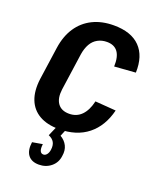

<svg xmlns="http://www.w3.org/2000/svg" viewBox="-140 -634 758 921"><g transform="rotate(20 239.5 -173.5)"><path d="M202 9Q142 9 102 -14Q62 -37 45 -80.5Q28 -124 36 -186L60 -354Q69 -416 98 -459.5Q127 -503 173.5 -526Q220 -549 281 -549Q370 -549 415 -503Q460 -457 457 -372L349 -364Q351 -413 333 -438Q315 -463 277 -463Q251 -463 230 -451.5Q209 -440 196.5 -418Q184 -396 179 -365L152 -175Q146 -129 164.5 -103Q183 -77 223 -77Q261 -77 286 -102.5Q311 -128 322 -176L428 -168Q407 -83 349.5 -37Q292 9 202 9ZM170 202Q132 202 114.5 178.5Q97 155 103 112L155 103Q152 126 157 137.5Q162 149 174 149Q184 149 191.5 139.5Q199 130 201 114Q204 92 196 77Q188 62 167 53L190 0H236L221 36Q245 50 256 72.5Q267 95 262 124Q258 159 232 180.5Q206 202 170 202Z"/></g></svg>

Font: Pathway Extreme Condensed SemiBold
Style: Italic
Weight: 600
Width: 3
Italic angle: -8°
Version: Version 1.001;gftools[0.9.26]